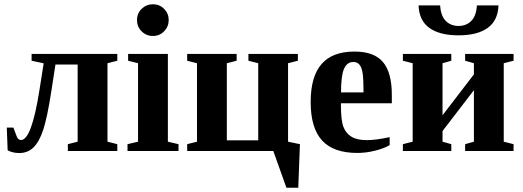

<svg xmlns="http://www.w3.org/2000/svg" viewBox="-20 -714 2475 908"><path d="M79.1 -51.8Q129.4 -51.8 166.5 -287.6L186.5 -414.6L129.4 -426.8V-459H534.7V-426.8L488.3 -415V-43.9L534.7 -32.2V0H300.8V-32.2L347.2 -43.9V-408.7H242.2L222.7 -282.2Q203.1 -155.8 184.3 -99.6Q165.5 -43.5 138.4 -16.8Q111.3 9.8 70.8 9.8Q54.7 9.8 39.6 5.9Q24.4 2 16.1 -3.4L12.2 -110.4H43.5L59.6 -67.4Q66.9 -51.8 79.1 -51.8Z M773.9 -43.9 824.2 -32.2V0H583V-32.2L632.8 -43.9V-415L585.9 -426.8V-459H773.9ZM627.9 -619.1Q627.9 -650.9 650.1 -672.4Q672.4 -693.8 703.1 -693.8Q734.4 -693.8 756.1 -672.1Q777.8 -650.4 777.8 -619.1Q777.8 -588.4 756.3 -566.2Q734.9 -543.9 703.1 -543.9Q671.9 -543.9 649.9 -565.7Q627.9 -587.4 627.9 -619.1Z M1272.5 0H865.2V-32.2L911.6 -43.9V-415L865.2 -426.8V-459H1099.1V-426.8L1052.7 -415V-50.3H1201.2V-415L1154.8 -426.8V-459H1388.7V-426.8L1342.3 -415V-43.9L1398.4 -32.2L1390.6 173.8H1334.5Z M1656.2 -470.2Q1749.5 -470.2 1791.3 -420.4Q1833 -370.6 1833 -265.6V-225.6H1592.3V-217.8Q1592.3 -145 1604 -114.3Q1615.7 -83.5 1642.1 -67.4Q1668.5 -51.3 1714.4 -51.3Q1757.3 -51.3 1822.8 -65.4V-27.8Q1795.9 -11.7 1753.2 -1.2Q1710.4 9.3 1669.9 9.3Q1557.1 9.3 1503.2 -49.6Q1449.2 -108.4 1449.2 -231.9Q1449.2 -352.1 1500.7 -411.1Q1552.2 -470.2 1656.2 -470.2ZM1650.9 -420.9Q1621.6 -420.9 1607.2 -389.2Q1592.8 -357.4 1592.8 -276.9H1699.2Q1699.2 -342.3 1694.8 -368.9Q1690.4 -395.5 1679.9 -408.2Q1669.4 -420.9 1650.9 -420.9Z M2179.7 0V-32.2L2221.2 -43.9V-287.6L2072.8 -94.2V-43.9L2114.3 -32.2V0H1885.3V-32.2L1931.6 -43.9V-415L1885.3 -426.8V-459H2114.3V-426.8L2072.8 -415V-168.9L2221.2 -362.3V-415L2179.7 -426.8V-459H2408.7V-426.8L2362.3 -415V-43.9L2408.7 -32.2V0ZM2148.4 -546.9Q2059.1 -546.9 2010.5 -582Q1961.9 -617.2 1959.5 -688.5H2061.5Q2064.5 -638.7 2088.1 -615Q2111.8 -591.3 2148.4 -591.3Q2185.1 -591.3 2208.7 -615Q2232.4 -638.7 2235.4 -688.5H2337.4Q2335 -617.2 2286.4 -582Q2237.8 -546.9 2148.4 -546.9Z"/></svg>

Font: Liberation Serif
Style: Bold
Weight: 700
Designer: Steve Matteson
Foundry: Ascender Corporation
Version: Version 2.1.5